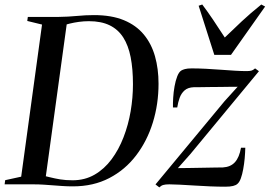

<svg xmlns="http://www.w3.org/2000/svg" viewBox="-36 -818 1196 852"><path d="M87.5 -743H225.5Q266 -743.5 305 -747.2Q344 -751 381 -751Q459 -751 513.5 -728.5Q568 -706 602 -665Q636 -624 651.8 -568.2Q667.5 -512.5 667.5 -446.5Q667.5 -356 642.2 -274.2Q617 -192.5 568.2 -128.5Q519.5 -64.5 449 -27.8Q378.5 9 287.5 9Q262.5 9 241.5 7.5Q220.5 6 200.2 4.5Q180 3 158.5 1.5Q137 0 110.5 0H-15.5L-13 -18.5L58 -34L150.5 -709L85 -725ZM164.5 -15 140 -42.5Q163.5 -37 185.2 -31.5Q207 -26 231 -22Q255 -18 286.5 -18Q340.5 -18 383.8 -43Q427 -68 459 -111Q491 -154 512.2 -209Q533.5 -264 543.8 -324.5Q554 -385 554 -444Q554 -512 543.8 -564.2Q533.5 -616.5 510.8 -652Q488 -687.5 450.5 -705.8Q413 -724 358.5 -724Q336 -724 314.2 -721Q292.5 -718 274.2 -713.5Q256 -709 244 -705.5L262.5 -728.5ZM1018.5 -433Q1006.5 -433 986.8 -432.8Q967 -432.5 943.2 -432.2Q919.5 -432 896.2 -431.8Q873 -431.5 854 -431.2Q835 -431 824 -431Q798 -430 783.2 -417Q768.5 -404 761.2 -384Q754 -364 750.5 -341H731.5Q731 -359 732.5 -384Q734 -409 738.5 -434.5Q743 -460 750.5 -479.2Q758 -498.5 768.5 -505Q774 -508.5 784.8 -511.5Q795.5 -514.5 814.5 -514.5Q844 -514.5 877.8 -512.8Q911.5 -511 944.8 -508.5Q978 -506 1007.5 -504.2Q1037 -502.5 1057.5 -502.5Q1071.5 -502.5 1079.2 -504.5Q1087 -506.5 1096 -514.5L1113 -502L808.5 -134L753.5 -72Q772.5 -72 800.8 -72.5Q829 -73 859.2 -73.5Q889.5 -74 915 -74.5Q940.5 -75 953 -75Q987.5 -77 1006.8 -98.5Q1026 -120 1033.5 -162.5H1052.5Q1052 -140 1049.8 -115.2Q1047.5 -90.5 1043.2 -67.2Q1039 -44 1032.8 -26.8Q1026.5 -9.5 1017.5 -2Q1011 4 998.2 7.2Q985.5 10.5 963 10.5Q932 10.5 896.2 9Q860.5 7.5 825.5 5.2Q790.5 3 761.8 1.5Q733 0 715.5 0Q698 0 688.5 2.8Q679 5.5 671 13.5L654 0.5L960.5 -369ZM915 -574.5 845.5 -792.5 861.5 -798Q884.5 -767.5 909.5 -730.5Q934.5 -693.5 961.5 -651.5Q997.5 -686.5 1036.5 -723Q1075.5 -759.5 1123.5 -798L1140.5 -789L989 -574.5Z"/></svg>

Font: Merriweather 144pt
Style: Italic
Weight: 400
Italic angle: -7.8°
Version: Version 2.101